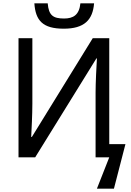

<svg xmlns="http://www.w3.org/2000/svg" viewBox="-20 -943 788 1151"><path d="M362 -771C485 -771 536 -823 544 -923H462C455 -854 420 -832 364 -832C298 -832 272 -851 266 -923H186C193 -820 236 -771 362 -771ZM561 188H663L732 -79H635V-714H536L171 -122H167C169 -164 174 -254 174 -321V-714H91V0H191L558 -593H561C558 -542 553 -446 553 -388V0H635Z"/></svg>

Font: Noto Sans Thai
Style: Regular
Weight: 400
Designer: Monotype Design Team
Foundry: Monotype Imaging Inc.
Version: Version 1.901